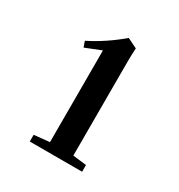

<svg xmlns="http://www.w3.org/2000/svg" viewBox="-108 -733 520 557"><g transform="rotate(30 152.0 -455.0)"><path d="M67.9 -253.4V-275.9L119.6 -281.2V-588.4L66.9 -567.4L60.1 -586.4Q115.2 -613.8 166.5 -657.2L199.2 -641.1Q197.8 -613.3 197.8 -593.3V-281.2L243.2 -275.9V-253.4Z"/></g></svg>

Font: Elstob 10pt SemiBold
Style: Regular
Weight: 600
Designer: Peter S. Baker
Version: Version 1.015